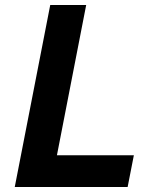

<svg xmlns="http://www.w3.org/2000/svg" viewBox="-20 -749 642 769"><path d="M181.2 -729H325.2L208 -127H516.1L491.2 0H39.1Z"/></svg>

Font: Hack
Style: Bold Italic
Weight: 700
Italic angle: -11°
Monospace: yes
Designer: Christopher Simpkins
Foundry: Christopher Simpkins
Version: Version 2.017; ttfautohint (v1.4.1) -l 4 -r 80 -G 350 -x 0 -